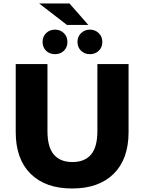

<svg xmlns="http://www.w3.org/2000/svg" viewBox="-20 -1067 827 1100"><path d="M70.1 -310.1V-700H251.9V-315.8Q251.9 -224.1 288.6 -181.3Q325.3 -138.6 395 -138.6Q464.7 -138.6 501.3 -181.3Q537.9 -224.1 537.9 -315.8V-700H716.6V-310.1Q716.6 -155.8 631.4 -71.4Q546.3 12.9 393.3 12.9Q240.3 12.9 155.2 -71.4Q70.1 -155.8 70.1 -310.1ZM423.9 -826.7Q423.9 -857.4 444.6 -877.4Q465.3 -897.3 495.1 -897.3Q524.9 -897.3 545.6 -877.4Q566.3 -857.4 566.3 -826.7Q566.3 -795.9 545.9 -776.2Q525.4 -756.6 495.1 -756.6Q464.8 -756.6 444.3 -776.2Q423.9 -795.9 423.9 -826.7ZM223.9 -826.7Q223.9 -857.4 244.4 -877.4Q264.9 -897.3 295.1 -897.3Q325.3 -897.3 345.8 -877.4Q366.3 -857.4 366.3 -826.7Q366.3 -795.9 346.1 -776.2Q325.9 -756.6 295.1 -756.6Q264.3 -756.6 244.1 -776.2Q223.9 -795.9 223.9 -826.7ZM204.2 -1047.3H377.9L486.1 -924H363.7Z"/></svg>

Font: iiserrat Thin
Style: Regular
Weight: 100
Designer: Akira Ohta
Foundry: Akira Ohta
Version: Version 1.200;Glyphs 3.3.1 (3343)